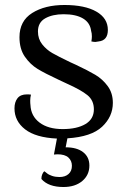

<svg xmlns="http://www.w3.org/2000/svg" viewBox="-20 -542 508 769"><path d="M250 12 243 48Q288 48 313 67.5Q338 87 338 121Q338 159 309.5 183Q281 207 234 207Q174 207 146 175V171Q146 164 149.5 155.5Q153 147 158 144Q160 145 167.5 151.5Q175 158 188.5 162.5Q202 167 218 167Q241 167 254.5 155Q268 143 268 122Q268 102 254 89Q240 76 210 76L196 77L208 13Q123 9 80.5 -24Q38 -57 38 -108Q38 -133 50 -148.5Q62 -164 88 -164Q98 -164 104 -163Q101 -151 101 -139Q101 -128 102 -121Q104 -77 138.5 -51Q173 -25 231 -25Q288 -25 322 -45Q356 -65 356 -104Q356 -140 330 -161Q304 -182 248 -207L216 -222Q160 -248 130.5 -266Q101 -284 79.5 -315Q58 -346 58 -393Q58 -458 109 -490Q160 -522 238 -522Q320 -522 366 -495.5Q412 -469 412 -422Q412 -380 375 -376Q365 -374 362 -374Q356 -374 346 -376Q348 -388 348 -396Q348 -409 345 -418Q341 -451 312.5 -468Q284 -485 235 -485Q190 -485 161 -468.5Q132 -452 132 -416Q132 -386 149 -364.5Q166 -343 189.5 -329.5Q213 -316 261 -293L283 -283Q332 -260 361.5 -242.5Q391 -225 411.5 -197Q432 -169 432 -130Q432 -75 389 -34.5Q346 6 250 12Z"/></svg>

Font: Arima Madurai
Style: Regular
Weight: 400
Designer: Joana Correia and Natanael Gama
Foundry: NDISCOVER
Version: Version 1.020